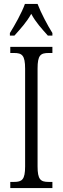

<svg xmlns="http://www.w3.org/2000/svg" viewBox="-20 -951 317 971"><path d="M30 -784V-771H53C85 -807 114 -838 138 -881C161 -838 190 -807 222 -771H245V-784C221 -822 187 -886 170 -931H106C90 -886 54 -822 30 -784ZM32 0H245V-31H226C185 -31 170 -43 170 -110V-604C170 -672 185 -683 226 -683H245V-714H32V-683H51C91 -683 107 -672 107 -604V-109C107 -42 91 -31 51 -31H32Z"/></svg>

Font: Noto Serif Georgian ExtraCondensed Light
Style: Regular
Weight: 300
Width: 2
Designer: Monotype Design Team, Akaki Razmadze
Foundry: Google LLC
Version: Version 2.003